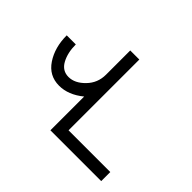

<svg xmlns="http://www.w3.org/2000/svg" viewBox="-136 -871 1096 1096"><g transform="rotate(45 412.5 -322.5)"><path d="M776.4 0H366.2V-272.5Q295.4 -214.8 221.2 -214.8Q140.1 -214.8 94.5 -283.4Q48.8 -352.1 48.8 -449.2H122.1Q122.1 -382.3 147.7 -335.2Q173.3 -288.1 224.1 -288.1Q274.4 -288.1 320.3 -335.2Q366.2 -382.3 366.2 -449.2V-644.5H439.5V-73.2H776.4Z"/></g></svg>

Font: Catrinity
Style: Regular
Weight: 400
Designer: Alexander Lange
Foundry: High-Logic / Made with FontCreator
Version: Version 2.090;May 20, 2024;FontCreator 15.0.0.2974 64-bit